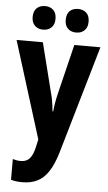

<svg xmlns="http://www.w3.org/2000/svg" viewBox="-64 -789 601 1070"><g transform="rotate(5 236.5 -254.5)"><path d="M2 -547H149L219 -269Q224 -252 227 -235Q230 -218 232.5 -201Q235 -184 236 -168H240Q242 -190 246 -214.5Q250 -239 257 -268L325 -547H471L295 58Q276 122 250 162.5Q224 203 188 221.5Q152 240 103 240Q84 240 68.5 238Q53 236 39 232V116Q49 119 60 121Q71 123 82 123Q105 123 120 114Q135 105 146 83.5Q157 62 164 26L171 -5ZM80 -682Q80 -716 98 -732.5Q116 -749 144 -749Q172 -749 190 -732.5Q208 -716 208 -683Q208 -651 190 -634Q172 -617 144 -617Q116 -617 98 -634Q80 -651 80 -682ZM265 -682Q265 -716 282.5 -732.5Q300 -749 329 -749Q357 -749 375 -732.5Q393 -716 393 -683Q393 -651 375 -634Q357 -617 329 -617Q300 -617 282.5 -634Q265 -651 265 -682Z"/></g></svg>

Font: Noto Sans Display Condensed
Style: Bold
Weight: 700
Width: 3
Designer: Monotype Design Team
Foundry: Monotype Imaging Inc.
Version: Version 2.003